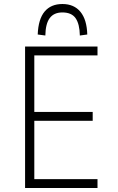

<svg xmlns="http://www.w3.org/2000/svg" viewBox="-20 -937 587 957"><path d="M105 0V-705H466V-661H151V-379H442V-335H151V-44H466V0ZM206 -760 168 -765Q171 -842 202.5 -879.5Q234 -917 291 -917Q349 -917 381 -878Q413 -839 415 -765L378 -760Q377 -817 357 -846Q337 -875 291 -875Q249 -875 228 -847Q207 -819 206 -760Z"/></svg>

Font: Nunito Sans 7pt Condensed ExtraLight
Style: Regular
Weight: 250
Width: 3
Designer: Vernon Adams
Foundry: Vernon Adams
Version: Version 3.101;gftools[0.9.27]